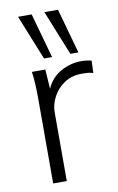

<svg xmlns="http://www.w3.org/2000/svg" viewBox="-86 -799 520 847"><g transform="rotate(-10 174.5 -375.5)"><path d="M57 0ZM82 0V-384Q82 -412 80.5 -442.5Q79 -473 75 -501H135L141 -414Q162 -462 206 -486Q250 -510 297 -510Q310 -510 321.5 -508.5Q333 -507 343 -504L341 -449Q330 -453 317.5 -454Q305 -455 291 -455Q245 -455 212 -433Q179 -411 161 -377Q143 -343 143 -308V0ZM256 -550 175 -751H236L292 -550ZM138 -550 57 -751H118L174 -550Z"/></g></svg>

Font: Winston Light
Style: Regular
Weight: 300
Designer: Original fonts by Vernon Adams / Changes by Cristiano Sobral
Foundry: Original fonts by Vernon Adams / Changes by Cristiano Sobral
Version: Version 2.503;July 17, 2020;FontCreator 13.0.0.2655 64-bit